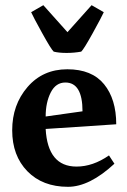

<svg xmlns="http://www.w3.org/2000/svg" viewBox="-20 -704 490 740"><path d="M275 -62Q338 -62 400 -105L421 -73Q325 16 242 16Q144 16 85.5 -44Q27 -104 27 -202Q27 -300 86 -368.5Q145 -437 239.5 -437Q334 -437 381 -379.5Q428 -322 428 -225L156 -207Q164 -62 275 -62ZM298 -275Q298 -386 232 -386Q195 -386 175.5 -347.5Q156 -309 156 -255ZM293 -505Q266 -500 236.5 -500Q207 -500 187 -505Q177 -514 142.5 -576.5Q108 -639 100 -657L147 -684L240 -580L333 -684L380 -657Q372 -639 337.5 -576.5Q303 -514 293 -505Z"/></svg>

Font: Buenard
Style: Bold
Weight: 700
Foundry: FontFuror
Version: Version 1.002 2011